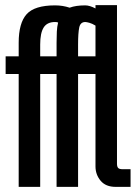

<svg xmlns="http://www.w3.org/2000/svg" viewBox="-20 -746 540 750"><path d="M437 -726V-106Q437 -95 441.5 -90Q446 -85 459 -85H490V-16H432Q393 -16 373 -40Q353 -64 353 -96V-457H285V-16H201V-457H137V-16H53V-457H2V-526H53V-579Q53 -656 84 -690.5Q115 -725 195 -725Q225 -725 252 -716Q276 -725 313 -725Q330 -725 353 -713V-726ZM313 -660Q294 -660 289.5 -638.5Q285 -617 285 -572V-526H353V-646Q340 -654 329 -657Q318 -660 313 -660ZM201 -526V-579Q201 -603 202 -622.5Q203 -642 207 -658Q203 -660 195 -660Q164 -660 150.5 -638.5Q137 -617 137 -572V-526Z"/></svg>

Font: D2Coding
Style: Regular
Weight: 400
Monospace: yes
Designer: Yong-Rak Park; Jeong-Hwan Yoon; Sang-Min Lee;
Foundry: NHN Corporation
Version: Version 1.3.2; Build 20180524